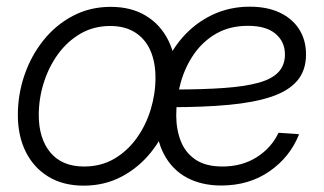

<svg xmlns="http://www.w3.org/2000/svg" viewBox="-20 -553 984 583"><path d="M233.9 10.7Q171.9 10.7 127.2 -16.4Q82.5 -43.5 58.3 -91.8Q34.2 -140.1 34.2 -204.1Q34.2 -266.1 54.2 -324.7Q74.2 -383.3 111.6 -430.2Q148.9 -477.1 200.9 -504.6Q252.9 -532.2 316.4 -532.2Q378.4 -532.2 423.1 -505.1Q467.8 -478 491.7 -429.2Q515.6 -380.4 515.6 -316.4Q515.6 -253.9 495.6 -195.3Q475.6 -136.7 438.2 -90.3Q400.9 -43.9 349.1 -16.6Q297.4 10.7 233.9 10.7ZM235.4 -47.4Q286.6 -47.4 326.7 -70.8Q366.7 -94.2 394.8 -133.3Q422.9 -172.4 437.5 -220.2Q452.1 -268.1 452.1 -316.9Q452.1 -364.7 436.5 -399.9Q420.9 -435.1 390.1 -454.6Q359.4 -474.1 314.9 -474.1Q264.6 -474.1 224.6 -450.9Q184.6 -427.7 156.2 -388.7Q127.9 -349.6 112.8 -301.5Q97.7 -253.4 97.7 -203.6Q97.7 -132.3 133.1 -89.8Q168.5 -47.4 235.4 -47.4ZM651.9 10.3Q591.8 10.3 546.9 -13.9Q502 -38.1 477.1 -86.2Q452.1 -134.3 452.1 -205.6Q452.1 -274.9 473.6 -334.7Q495.1 -394.5 533.7 -438.7Q572.3 -482.9 624.5 -507.8Q676.8 -532.7 738.3 -532.7Q791.5 -532.7 829.6 -514.6Q867.7 -496.6 888.4 -464.1Q909.2 -431.6 909.2 -387.7Q909.2 -338.9 882.3 -307.6Q855.5 -276.4 803.2 -259Q751 -241.7 674.6 -234.6Q598.1 -227.5 498.5 -227.5L506.3 -281.2Q596.2 -281.2 660.6 -285.9Q725.1 -290.5 765.9 -302Q806.6 -313.5 825.9 -334.5Q845.2 -355.5 845.2 -387.7Q845.2 -426.3 816.7 -450.4Q788.1 -474.6 732.9 -474.6Q678.7 -474.6 637.9 -451.7Q597.2 -428.7 569.8 -389.9Q542.5 -351.1 528.8 -302.5Q515.1 -253.9 515.1 -203.1Q515.1 -159.7 529.1 -124.3Q543 -88.9 574 -68.1Q605 -47.4 655.3 -47.4Q714.8 -47.4 759.5 -75.7Q804.2 -104 825.7 -149.9L888.2 -145.5Q860.8 -76.2 798.6 -33Q736.3 10.3 651.9 10.3Z"/></svg>

Font: Inter 28pt Light
Style: Italic
Weight: 300
Italic angle: -9.3988°
Designer: Rasmus Andersson
Foundry: rsms
Version: Version 4.001;git-66647c0bb